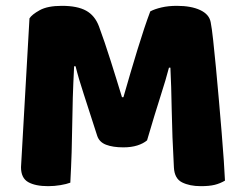

<svg xmlns="http://www.w3.org/2000/svg" viewBox="-20 -630 837 658"><path d="M484 -149Q471 -138 450.5 -131.5Q430 -125 403 -125Q367 -125 343.5 -134Q320 -143 313 -165Q285 -253 267 -307.5Q249 -362 239 -403H234Q231 -344 229.5 -295.5Q228 -247 227.5 -201Q227 -155 225.5 -108Q224 -61 221 -4Q208 1 187 4.5Q166 8 145 8Q101 8 76.5 -6Q52 -20 52 -57L81 -567Q89 -580 116 -595Q143 -610 192 -610Q245 -610 275 -593.5Q305 -577 319 -540Q328 -516 338.5 -485Q349 -454 359.5 -421Q370 -388 380 -355.5Q390 -323 398 -297H403Q427 -381 451 -459.5Q475 -538 495 -591Q510 -599 533.5 -604.5Q557 -610 586 -610Q635 -610 666 -595.5Q697 -581 702 -554Q706 -534 710.5 -492.5Q715 -451 720 -399Q725 -347 730 -289Q735 -231 739.5 -177.5Q744 -124 747 -79.5Q750 -35 751 -11Q734 -1 715.5 3.5Q697 8 668 8Q630 8 604 -5Q578 -18 576 -56Q570 -165 568.5 -252Q567 -339 564 -398H559Q549 -359 530 -300Q511 -241 484 -149Z"/></svg>

Font: Baloo Da
Style: Regular
Weight: 400
Designer: Noopur Datye and Ek Type
Foundry: Ek Type
Version: Version 1.443;PS 1.000;hotconv 16.6.51;makeotf.lib2.5.65220;